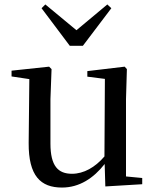

<svg xmlns="http://www.w3.org/2000/svg" viewBox="-20 -829 700 864"><path d="M454 10 620 0V-28L547 -35V-383L551 -518L541 -529L373 -509V-484L452 -474L450 -125C408 -76 357 -47 304 -47C242 -47 207 -81 207 -183V-383L212 -518L201 -529L32 -511V-485L112 -473L109 -186C108 -37 163 15 259 15C337 15 401 -27 451 -91ZM184 -809 167 -792 294 -623H353L481 -792L463 -809L324 -693Z"/></svg>

Font: Source Han Serif SC Medium
Style: Regular
Weight: 500
Designer: Ryoko NISHIZUKA 西塚涼子 (kana & ideographs); Frank Grießhammer (Latin, Greek & Cyrillic); Wenlong ZHANG 张文龙 (bopomofo); San
Foundry: Adobe
Version: Version 2.003;hotconv 1.1.1;makeotfexe 2.6.0